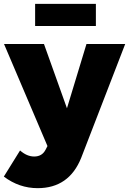

<svg xmlns="http://www.w3.org/2000/svg" viewBox="-36 -772 669 995"><path d="M146 -752H460.9V-637.2H146ZM384.8 45.9Q321.8 203.1 159.2 203.1Q63.5 203.1 -16.1 143.1L67.9 7.8Q103.5 39.1 141.1 39.1Q182.1 39.1 200.2 3.9L210 -15.1L-15.1 -543.9H191.9L311 -210.9L412.1 -543.9H612.8Z"/></svg>

Font: Montserrat arm ExtraBold
Style: Regular
Weight: 800
Designer: Julieta Ulanovsky
Foundry: Julieta Ulanovsky
Version: Version 6.000;PS 006.000;hotconv 1.0.88;makeotf.lib2.5.64775